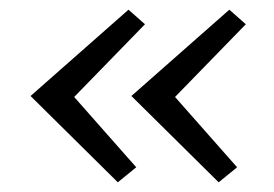

<svg xmlns="http://www.w3.org/2000/svg" viewBox="-20 -409 565 396"><path d="M279 -359 133 -209 261 -64 223 -33 43 -211 245 -389ZM487 -359 341 -209 469 -64 431 -33 251 -211 453 -389Z"/></svg>

Font: EauTest
Style: Italic
Weight: 400
Italic angle: -12°
Designer: Christian Thalmann (Catharsis Fonts)
Version: Version 0.001;PS 000.001;hotconv 1.0.88;makeotf.lib2.5.64775